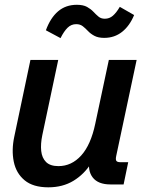

<svg xmlns="http://www.w3.org/2000/svg" viewBox="-20 -781 627 813"><path d="M184.6 12.2Q120.1 12.2 84.2 -17.6Q48.3 -47.4 38.3 -96.4Q28.3 -145.5 40.5 -202.6L108.9 -527.3H226.6L159.2 -209Q151.4 -171.4 154.5 -141.8Q157.7 -112.3 175 -95Q192.4 -77.6 227.5 -77.6Q283.2 -77.6 324 -122.8Q364.7 -168 383.3 -256.8L440.9 -527.3H558.6L472.2 -121.1Q468.8 -105.5 472.7 -99.9Q476.6 -94.2 489.7 -94.2H522.9L503.4 0H447.8Q395.5 0 372.6 -29.5Q349.6 -59.1 359.9 -108.9L364.7 -134.3L366.2 -90.3Q336.9 -43.5 291.3 -15.6Q245.6 12.2 184.6 12.2ZM421.4 -620.6Q396 -620.6 379.9 -629.2Q363.8 -637.7 352.8 -649.4Q341.8 -661.1 330.6 -669.9Q319.3 -678.7 302.7 -678.7Q281.7 -678.7 266.4 -663.8Q251 -648.9 236.3 -619.6L174.3 -652.8Q193.4 -705.1 225.8 -732.9Q258.3 -760.7 305.2 -760.7Q332.5 -760.7 348.6 -751.7Q364.7 -742.7 375.5 -731.2Q386.2 -719.7 397 -710.7Q407.7 -701.7 423.8 -701.7Q443.4 -701.7 458 -714.4Q472.7 -727.1 487.3 -752L547.9 -717.3Q529.3 -671.9 497.1 -646.2Q464.8 -620.6 421.4 -620.6Z"/></svg>

Font: Schibsted Grotesk SemiBold
Style: Italic
Weight: 600
Italic angle: -12°
Designer: Bakken & Baeck AS, Henrik Kongsvoll
Foundry: Schibsted ASA
Version: Version 1.100;gftools[0.9.25]